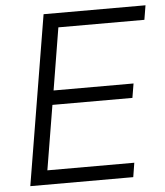

<svg xmlns="http://www.w3.org/2000/svg" viewBox="-52 -775 707 821"><g transform="rotate(-5 301.5 -364.0)"><path d="M44.9 0 165.5 -727.5H603L592.8 -666H223.6L179.7 -398.9H522.9L512.7 -337.9H169.4L123.5 -61H496.6L486.8 0Z"/></g></svg>

Font: Inter 20pt Light
Style: Italic
Weight: 300
Italic angle: -9.3988°
Version: Version 4.001;git-66647c0bb